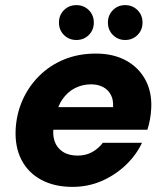

<svg xmlns="http://www.w3.org/2000/svg" viewBox="-20 -717 642 749"><path d="M263 12Q192 12 141 -15.5Q90 -43 64 -93Q38 -143 41 -211Q44 -272 67.5 -325.5Q91 -379 132.5 -420.5Q174 -462 230 -485Q286 -508 354 -508Q422 -508 471.5 -481Q521 -454 547 -406Q573 -358 570 -295Q569 -273 565 -251Q561 -229 555 -211H145L161 -299H421Q423 -327 412.5 -347Q402 -367 382 -377.5Q362 -388 335 -388Q302 -388 273 -373.5Q244 -359 223.5 -329.5Q203 -300 195 -255L190 -226Q184 -192 193 -166Q202 -140 225 -125Q248 -110 283 -110Q315 -110 340 -124Q365 -138 381 -160H534Q511 -111 469.5 -72Q428 -33 375.5 -10.5Q323 12 263 12ZM278 -561Q249 -561 229.5 -580.5Q210 -600 210 -629Q210 -658 229.5 -677.5Q249 -697 278 -697Q307 -697 326.5 -677.5Q346 -658 346 -629Q346 -600 326.5 -580.5Q307 -561 278 -561ZM468 -561Q440 -561 420.5 -580.5Q401 -600 401 -629Q401 -658 420.5 -677.5Q440 -697 468 -697Q497 -697 516.5 -677.5Q536 -658 536 -629Q536 -600 516.5 -580.5Q497 -561 468 -561Z"/></svg>

Font: DM Sans 28pt Black
Style: Italic
Weight: 900
Italic angle: -10°
Version: Version 4.004;gftools[0.9.30]